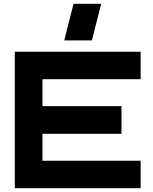

<svg xmlns="http://www.w3.org/2000/svg" viewBox="-20 -993 806 1013"><path d="M58 0V-720H722V-575H204V-433H621V-287H204V-145H722V0ZM319 -780 368 -973H514L465 -780Z"/></svg>

Font: Orbitron ExtraBold
Style: Regular
Weight: 800
Designer: Matt McInerney
Foundry: The League of Moveable Type
Version: Version 2.001